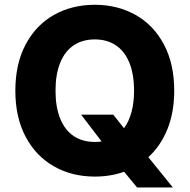

<svg xmlns="http://www.w3.org/2000/svg" viewBox="-20 -737 803 812"><path d="M459 -252 504.4 -194.8Q524.9 -222.2 535.9 -262.2Q546.9 -302.2 546.9 -353.5Q546.9 -422.9 527.1 -471.7Q507.3 -520.5 470 -545.4Q432.6 -570.3 380.9 -570.3Q329.1 -570.3 291.7 -545.4Q254.4 -520.5 234.6 -471.7Q214.8 -422.9 214.8 -353.5Q214.8 -284.2 234.6 -235.4Q254.4 -186.5 291.7 -161.6Q329.1 -136.7 380.9 -136.7Q397.5 -136.7 409.7 -138.7L323.2 -252ZM607.4 -72.3 710.9 55.7H559.6L504.9 -10.7Q447.8 9.8 380.9 9.8Q284.7 9.8 208.5 -33.2Q132.3 -76.2 88.6 -158.2Q44.9 -240.2 44.9 -353.5Q44.9 -467.3 88.6 -549.3Q132.3 -631.3 208.5 -674.1Q284.7 -716.8 380.9 -716.8Q476.6 -716.8 553 -674.1Q629.4 -631.3 673.1 -549.3Q716.8 -467.3 716.8 -353.5Q716.8 -262.2 688.2 -191.2Q659.7 -120.1 607.4 -72.3Z"/></svg>

Font: Pretendard ExtraBold
Style: Regular
Weight: 800
Designer: Base glyphs from Inter by Rasmus Andersson; Hangeul glyphs from Noto Sans CJK(Source Han Sans) by Jang Soo-young and Kan
Foundry: Kil Hyung-jin
Version: Version 1.309